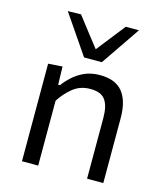

<svg xmlns="http://www.w3.org/2000/svg" viewBox="-115 -857 802 943"><g transform="rotate(15 286.5 -386.0)"><path d="M86 0V-496L158 -501L160.5 -409H169.5Q185.5 -431.5 210.5 -454.5Q235.5 -477.5 269.5 -492.8Q303.5 -508 347.5 -508Q426.5 -508 463 -462.5Q499.5 -417 499.5 -330.5V0H417V-309.5Q417 -369 395.8 -399.5Q374.5 -430 319 -430Q268.5 -430 231.8 -400.8Q195 -371.5 168.5 -330V0ZM248.5 -571.5Q214.5 -621.5 180.5 -671.2Q146.5 -721 112.5 -770.5L179.5 -772Q208 -735 236.2 -698.5Q264.5 -662 293.5 -625Q322.5 -661.5 350.5 -697.5Q378.5 -733.5 407.5 -770H474.5Q441 -720.5 407 -671Q373 -621.5 339 -571.5Z"/></g></svg>

Font: Heraclito
Style: Regular
Weight: 400
Designer: Kostas Bartsokas (font) & Cristiano Sobral (main changes)
Foundry: Kostas Bartsokas (font) & Cristiano Sobral (main changes)
Version: Version 1.00;July 8, 2020;FontCreator 13.0.0.2655 64-bit